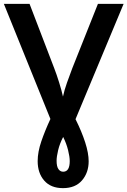

<svg xmlns="http://www.w3.org/2000/svg" viewBox="-20 -734 660 994"><path d="M306 240Q243 240 209 201Q175 162 175 100Q175 53 194 -2.5Q213 -58 241 -118L0 -714H133L261 -380Q273 -349 286 -307.5Q299 -266 306 -234Q313 -267 327 -306.5Q341 -346 354 -380L487 -714H620L371 -117Q403 -53 421 3Q439 59 439 101Q439 160 404.5 200Q370 240 306 240ZM307 155Q341 155 341 100Q341 78 332.5 43.5Q324 9 307 -25Q289 10 281 43.5Q273 77 273 98Q273 128 282.5 141.5Q292 155 307 155Z"/></svg>

Font: Noto Sans SemiBold
Style: Regular
Weight: 600
Designer: Monotype Design Team
Foundry: Monotype Imaging Inc.
Version: Version 2.007